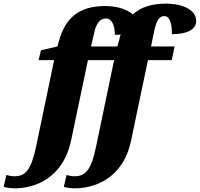

<svg xmlns="http://www.w3.org/2000/svg" viewBox="-153 -790 1093 1050"><path d="M-73 240C27 240 190 194 236 -23L328 -461H471L373 9C346 142 314 174 254 174C240 174 221 170 211 167L196 232C208 236 237 240 255 240C355 240 519 194 564 -22L656 -461H786L802 -536H673L686 -600C700 -672 714 -702 746 -702C778 -702 788 -652 787 -603C874 -603 920 -631 920 -676C920 -727 862 -770 753 -770C675 -770 615 -750 573 -711C543 -738 490 -757 423 -757C277 -757 205 -691 170 -568L161 -536L71 -515L58 -461H143L45 9C17 142 -14 174 -75 174C-89 174 -107 170 -118 167L-133 232C-120 236 -92 240 -73 240ZM489 -536H345L361 -606C372 -660 393 -689 426 -689C457 -689 475 -655 475 -600C486 -600 497 -600 507 -601C504 -592 501 -582 499 -572L489 -536Z"/></svg>

Font: Noto Serif SemiCondensed Black
Style: Italic
Weight: 900
Width: 4
Italic angle: -12°
Designer: Monotype Design Team
Foundry: Monotype Imaging Inc.
Version: Version 2.014